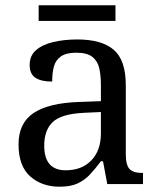

<svg xmlns="http://www.w3.org/2000/svg" viewBox="-20 -695 603 725"><path d="M205 10Q138 10 94 -29Q50 -68 50 -150Q50 -230 106.5 -268Q163 -306 278 -310L361 -313V-373Q361 -409 355 -436.5Q349 -464 329 -480Q309 -496 268 -496Q230 -496 210 -482Q190 -468 183.5 -443.5Q177 -419 177 -387Q135 -387 113.5 -401.5Q92 -416 92 -450Q92 -485 116.5 -506Q141 -527 182 -536.5Q223 -546 272 -546Q364 -546 409.5 -507Q455 -468 455 -373V-114Q455 -72 469 -57Q483 -42 517 -42H520V0H385L369 -86H361Q340 -58 320 -36.5Q300 -15 273.5 -2.5Q247 10 205 10ZM228 -52Q289 -52 325 -89.5Q361 -127 361 -191V-272L297 -269Q212 -265 179.5 -234.5Q147 -204 147 -145Q147 -52 228 -52ZM126 -616V-675H416V-616Z"/></svg>

Font: Noto Serif Makasar
Style: Regular
Weight: 400
Designer: Sérgio Martins
Version: Version 1.001; ttfautohint (v1.8.4.7-5d5b)